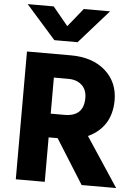

<svg xmlns="http://www.w3.org/2000/svg" viewBox="-68 -1120 867 1206"><g transform="rotate(5 365.0 -517.5)"><path d="M56.6 -1069.3H220.7L316.4 -953.1L410.2 -1069.3H576.2L389.6 -858.4H243.2ZM78.1 33.2V-772.5H355.5Q491.2 -772.5 572.3 -701.2Q653.3 -629.9 653.3 -513.7Q652.3 -425.8 613.3 -366.7Q574.2 -307.6 505.9 -277.3L710.9 33.2H493.2L317.4 -247.1H260.7V33.2ZM260.7 -396.5H347.7Q468.8 -396.5 468.8 -513.7Q468.8 -565.4 437 -594.7Q405.3 -624 350.6 -624H260.7Z"/></g></svg>

Font: GenEi M Gothic v2 Heavy
Style: Regular
Weight: 800
Version: Version 2.0